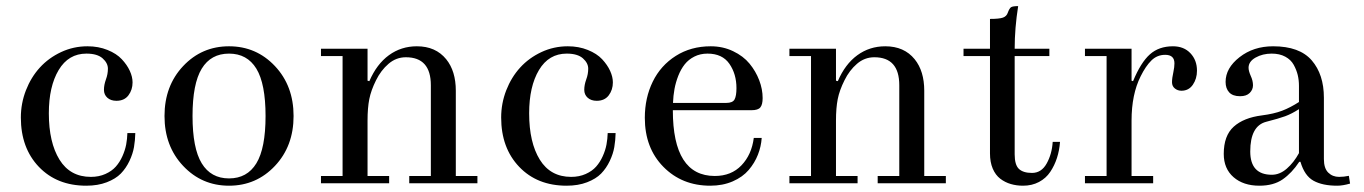

<svg xmlns="http://www.w3.org/2000/svg" viewBox="-20 -588 4375 616"><path d="M46.9 -210.9Q46.9 -256.3 63.2 -298.3Q79.6 -340.3 107.9 -371.3Q136.2 -402.3 176 -420.9Q215.8 -439.5 260.7 -439.5Q295.9 -439.5 325 -427.7Q354 -416 370.8 -397.9Q387.7 -379.9 396.5 -360.6Q405.3 -341.3 405.3 -323.7Q405.3 -299.8 392.1 -282.2Q378.9 -264.6 353.5 -264.6Q335.4 -264.6 324.5 -274.4Q313.5 -284.2 313.5 -299.8Q313.5 -315.4 319.8 -333Q326.2 -350.1 326.2 -367.7Q326.2 -385.7 309.1 -400.9Q292 -416 257.3 -416Q199.7 -416 168.2 -363.3Q136.7 -310.5 136.7 -224.6Q136.7 -130.9 170.9 -75.7Q205.1 -20.5 271.5 -20.5Q297.4 -20.5 318.1 -29.8Q338.9 -39.1 351.6 -53.5Q364.3 -67.9 372.8 -86.9Q381.3 -106 384.8 -124.3Q388.2 -142.6 388.7 -161.1H414.1Q413.6 -137.7 409.9 -116.2Q406.2 -94.7 395.3 -71.5Q384.3 -48.3 367.7 -31.2Q351.1 -14.2 322.5 -3.2Q293.9 7.8 256.8 7.8Q162.6 7.8 104.7 -52.7Q46.9 -113.3 46.9 -210.9Z M567.6 -55.7Q507.8 -119.1 507.8 -215.8Q507.8 -312.5 567.6 -376Q627.4 -439.5 714.8 -439.5Q802.2 -439.5 862.1 -376Q921.9 -312.5 921.9 -215.8Q921.9 -119.1 862.1 -55.7Q802.2 7.8 714.8 7.8Q627.4 7.8 567.6 -55.7ZM627.2 -367.7Q597.7 -319.3 597.7 -215.8Q597.7 -112.3 627.2 -64Q656.7 -15.6 714.8 -15.6Q772.9 -15.6 802.5 -64Q832 -112.3 832 -215.8Q832 -319.3 802.5 -367.7Q772.9 -416 714.8 -416Q656.7 -416 627.2 -367.7Z M1009.8 0V-23.4H1079.1V-408.2H1009.8V-431.6H1159.2V-329.1L1165 -327.6Q1188.5 -382.3 1227.8 -410.9Q1267.1 -439.5 1317.4 -439.5Q1377.9 -439.5 1411.6 -397.9Q1442.4 -359.9 1442.4 -296.9V-23.4H1511.7V0H1293V-23.4H1362.3V-314.5Q1362.3 -404.3 1282.2 -404.3Q1251 -404.3 1226.6 -383.3Q1202.1 -362.3 1186.5 -330.6Q1170.4 -298.3 1164.8 -270Q1159.2 -241.7 1159.2 -201.2V-23.4H1228.5V0Z M1587.9 -210.9Q1587.9 -256.3 1604.2 -298.3Q1620.6 -340.3 1648.9 -371.3Q1677.2 -402.3 1717 -420.9Q1756.8 -439.5 1801.8 -439.5Q1836.9 -439.5 1866 -427.7Q1895 -416 1911.9 -397.9Q1928.7 -379.9 1937.5 -360.6Q1946.3 -341.3 1946.3 -323.7Q1946.3 -299.8 1933.1 -282.2Q1919.9 -264.6 1894.5 -264.6Q1876.5 -264.6 1865.5 -274.4Q1854.5 -284.2 1854.5 -299.8Q1854.5 -315.4 1860.8 -333Q1867.2 -350.1 1867.2 -367.7Q1867.2 -385.7 1850.1 -400.9Q1833 -416 1798.3 -416Q1740.7 -416 1709.2 -363.3Q1677.7 -310.5 1677.7 -224.6Q1677.7 -130.9 1711.9 -75.7Q1746.1 -20.5 1812.5 -20.5Q1838.4 -20.5 1859.1 -29.8Q1879.9 -39.1 1892.6 -53.5Q1905.3 -67.9 1913.8 -86.9Q1922.4 -106 1925.8 -124.3Q1929.2 -142.6 1929.7 -161.1H1955.1Q1954.6 -137.7 1950.9 -116.2Q1947.3 -94.7 1936.3 -71.5Q1925.3 -48.3 1908.7 -31.2Q1892.1 -14.2 1863.5 -3.2Q1835 7.8 1797.9 7.8Q1703.6 7.8 1645.8 -52.7Q1587.9 -113.3 1587.9 -210.9Z M2048.8 -210Q2048.8 -273.9 2074.2 -325.9Q2099.6 -377.9 2148.2 -408.7Q2196.8 -439.5 2260.3 -439.5Q2299.3 -439.5 2332 -423.8Q2364.7 -408.2 2384.8 -383.8Q2404.8 -359.4 2415.8 -330.6Q2426.8 -301.8 2426.8 -273.4Q2426.8 -252.4 2419.4 -243.4Q2412.1 -234.4 2390.6 -234.4H2138.7Q2138.7 -23.4 2273.4 -23.4Q2326.2 -23.4 2358.9 -57.6Q2391.6 -91.8 2398.4 -145.5H2423.8Q2421.9 -117.7 2411.6 -91.6Q2401.4 -65.4 2382.1 -42.7Q2362.8 -20 2330.8 -6.1Q2298.8 7.8 2258.8 7.8Q2168 7.8 2108.4 -52.7Q2048.8 -113.3 2048.8 -210ZM2139.2 -257.8H2310.1Q2330.6 -257.8 2336.7 -269Q2342.8 -280.3 2342.8 -305.2Q2342.8 -350.6 2320.1 -383.3Q2297.4 -416 2250 -416Q2226.6 -416 2207.8 -406.5Q2189 -397 2176.8 -381.6Q2164.6 -366.2 2156.2 -345Q2147.9 -323.7 2144 -302.5Q2140.1 -281.2 2139.2 -257.8Z M2512.7 0V-23.4H2582V-408.2H2512.7V-431.6H2662.1V-329.1L2668 -327.6Q2691.4 -382.3 2730.7 -410.9Q2770 -439.5 2820.3 -439.5Q2880.9 -439.5 2914.6 -397.9Q2945.3 -359.9 2945.3 -296.9V-23.4H3014.6V0H2795.9V-23.4H2865.2V-314.5Q2865.2 -404.3 2785.2 -404.3Q2753.9 -404.3 2729.5 -383.3Q2705.1 -362.3 2689.5 -330.6Q2673.3 -298.3 2667.7 -270Q2662.1 -241.7 2662.1 -201.2V-23.4H2731.4V0Z M3071.3 -408.2V-431.6H3156.2V-527.3Q3186 -527.3 3197.8 -531.5Q3209.5 -535.6 3213.4 -547.4Q3218.3 -561 3223.6 -564.7Q3229 -568.4 3246.6 -568.4Q3235.4 -497.6 3235.4 -431.6H3346.7V-408.2H3235.4V-92.8Q3235.4 -59.1 3249 -46.1Q3262.7 -33.2 3291 -33.2Q3321.3 -33.2 3338.1 -63.5Q3355 -93.8 3357.4 -132.8H3380.9Q3378.9 -105.5 3371.1 -81.3Q3363.3 -57.1 3349.6 -36.6Q3335.9 -16.1 3313.5 -4.2Q3291 7.8 3262.2 7.8Q3241.2 7.8 3222.9 2.4Q3204.6 -2.9 3189.2 -14.6Q3173.8 -26.4 3165 -47.1Q3156.2 -67.9 3156.2 -95.7V-408.2Z M3460.9 0V-23.4H3530.3V-408.2H3460.9V-431.6H3610.4V-329.1L3615.2 -327.6Q3640.1 -387.7 3669.2 -413.6Q3698.2 -439.5 3743.2 -439.5Q3778.3 -439.5 3799.3 -417.2Q3820.3 -395 3820.3 -361.3Q3820.3 -335.4 3807.1 -316.2Q3793.9 -296.9 3770.5 -296.9Q3758.3 -296.9 3749.3 -304.2Q3740.2 -311.5 3740.2 -324.2Q3740.2 -337.4 3744.6 -356.9Q3748 -373 3748 -384.8Q3748 -412.1 3718.3 -412.1Q3692.4 -412.1 3674.1 -394Q3655.8 -376 3639.6 -343.3Q3610.4 -285.2 3610.4 -201.2V-23.4H3679.7V0Z M3906.2 -94.2Q3906.2 -152.8 3938.2 -181.6Q3970.2 -210.4 4028.8 -217.8Q4066.9 -222.7 4093.3 -232.7Q4119.6 -242.7 4147.5 -260.7V-312.5Q4147.5 -330.6 4143.6 -347.2Q4139.6 -363.8 4130.6 -380.1Q4121.6 -396.5 4103.5 -406.2Q4085.4 -416 4060.1 -416Q4030.8 -416 4008.3 -403.3Q3985.8 -390.6 3985.8 -370.6Q3985.8 -360.4 3992.7 -344.7Q4000 -329.1 4000 -314.5Q4000 -300.3 3989.5 -289.8Q3979 -279.3 3958.5 -279.3Q3935.1 -279.3 3923.6 -291.7Q3912.1 -304.2 3912.1 -325.2Q3912.1 -369.6 3956.8 -404.5Q4001.5 -439.5 4064.5 -439.5Q4149.4 -439.5 4188.5 -394.3Q4227.5 -349.1 4227.5 -274.4V-77.6Q4227.5 -47.9 4241.5 -34.2Q4255.4 -20.5 4276.4 -20.5Q4291 -20.5 4307.6 -23.9L4311.5 1Q4288.1 7.8 4270 7.8Q4223.1 7.8 4194.3 -8.1Q4165.5 -23.9 4152.3 -68.8H4148.4Q4124.5 -32.7 4095.2 -12.5Q4065.9 7.8 4020.5 7.8Q3969.2 7.8 3937.7 -19.5Q3906.2 -46.9 3906.2 -94.2ZM3991.2 -102.1Q3991.2 -27.3 4060.5 -27.3Q4085.9 -27.3 4108.4 -46.9Q4130.9 -66.4 4147.5 -96.7V-237.8Q4124 -222.7 4103.3 -215.1Q4082.5 -207.5 4042.5 -197.3Q3991.2 -184.1 3991.2 -102.1Z"/></svg>

Font: Theano Didot
Style: Regular
Weight: 400
Designer: Alexey Kryukov
Version: Version 2.0